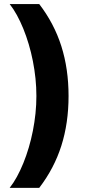

<svg xmlns="http://www.w3.org/2000/svg" viewBox="-20 -761 449 939"><path d="M27.3 157.7Q45.8 134.2 62.7 103.5Q79.5 72.8 94.1 36.9Q108.7 1.1 120.6 -39.1Q132.5 -79.2 140.8 -121.3Q149.1 -163.4 153.6 -206.5Q158 -249.6 158 -291.5Q158 -333.8 153.6 -377Q149.1 -420.1 140.8 -462.2Q132.5 -504.3 120.6 -544.4Q108.7 -584.5 94.1 -620.4Q79.5 -656.2 62.7 -687Q45.8 -717.7 27.3 -741.1H171.9Q244.7 -646.3 280 -535.2Q315.3 -424 315.3 -291.5Q315.3 -159.1 280 -48.1Q244.7 62.9 171.9 157.7Z"/></svg>

Font: Cannonade
Style: Bold
Weight: 700
Designer: Rasmus Andersson
Foundry: rsms
Version: Version 3.012;git-f93a4a705